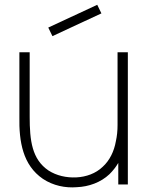

<svg xmlns="http://www.w3.org/2000/svg" viewBox="-20 -785 637 817"><path d="M411.5 -728.1 393.8 -764.6 185.4 -667.7 203.1 -631.2ZM480.2 -562.5V-253.1C480.2 -229.2 478.1 -206.3 472.9 -183.3C465.6 -141.7 446.9 -102.1 416.7 -75C387.5 -46.9 346.9 -32.3 305.2 -30.2C262.5 -28.1 220.8 -37.5 186.5 -59.4C115.6 -107.3 106.3 -187.5 106.3 -288.5V-562.5H62.5V-288.5C60.4 -182.3 77.1 -82.3 162.5 -24C206.3 5.2 258.3 15.6 307.3 11.5C357.3 9.4 408.3 -8.3 445.8 -43.8C460.4 -58.3 472.9 -74 483.3 -91.7V0H524V-562.5Z"/></svg>

Font: Manrope3 Thin
Style: Regular
Weight: 100
Width: 4
Designer: Mikhail Sharanda
Foundry: Mikhail Sharanda
Version: Version 3.000;PS 003.000;hotconv 1.0.88;makeotf.lib2.5.64775